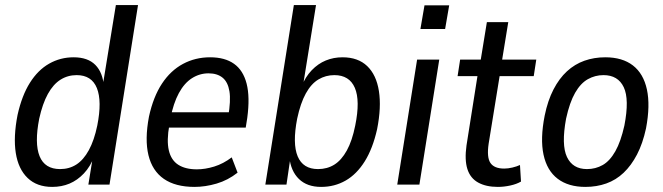

<svg xmlns="http://www.w3.org/2000/svg" viewBox="-20 -725 2605 754"><path d="M185 9Q125 9 88.5 -26Q52 -61 42 -124Q32 -187 49 -274Q66 -350 97.5 -400Q129 -450 173 -475Q217 -500 269 -500Q325 -500 354.5 -470Q384 -440 388 -385L383 -386L435 -705H522L410 0H327L345 -111H350Q335 -71 309.5 -44Q284 -17 253 -4Q222 9 185 9ZM216 -61Q252 -61 280 -79Q308 -97 329 -135.5Q350 -174 362 -232Q381 -328 360.5 -379Q340 -430 281 -430Q246 -430 217.5 -412Q189 -394 168 -356Q147 -318 134 -259Q115 -162 135.5 -111.5Q156 -61 216 -61Z M744 9Q669 9 623.5 -22.5Q578 -54 563 -115.5Q548 -177 565 -267Q582 -345 616 -396.5Q650 -448 698.5 -474Q747 -500 805 -500Q863 -500 899 -474.5Q935 -449 948.5 -396.5Q962 -344 951 -262L945 -224H628L638 -284H894L876 -266Q887 -330 881 -366.5Q875 -403 854 -420Q833 -437 799 -437Q764 -437 734 -418Q704 -399 682.5 -359.5Q661 -320 649 -259L645 -234Q634 -173 643 -134.5Q652 -96 680 -78Q708 -60 753 -60Q786 -60 821.5 -71Q857 -82 890 -107L913 -47Q875 -17 830.5 -4Q786 9 744 9Z M1241 9Q1186 9 1154 -22Q1122 -53 1116 -109H1121L1105 0H1022L1134 -705H1221L1169 -383H1163Q1179 -423 1204 -449Q1229 -475 1259.5 -487.5Q1290 -500 1325 -500Q1386 -500 1422 -465.5Q1458 -431 1468 -367.5Q1478 -304 1461 -218Q1444 -142 1412.5 -91.5Q1381 -41 1337.5 -16Q1294 9 1241 9ZM1229 -61Q1265 -61 1293 -78.5Q1321 -96 1342 -134Q1363 -172 1375 -232Q1395 -330 1373.5 -380Q1352 -430 1293 -430Q1259 -430 1230.5 -413Q1202 -396 1181 -358Q1160 -320 1147 -259Q1128 -161 1149 -111Q1170 -61 1229 -61Z M1631 -611 1647 -704H1744L1728 -611ZM1540 0 1618 -491H1705L1627 0Z M1935 9Q1889 9 1858 -8Q1827 -25 1815.5 -61Q1804 -97 1812 -154L1855 -426H1777L1787 -491H1868L1892 -638H1976L1952 -491H2086L2076 -426H1942L1899 -161Q1891 -107 1906 -85Q1921 -63 1960 -63Q1975 -63 1992 -67Q2009 -71 2022 -77L2026 -12Q2009 -2 1984 3.5Q1959 9 1935 9Z M2279 9Q2212 9 2170 -23Q2128 -55 2114.5 -117.5Q2101 -180 2119 -271Q2131 -330 2153.5 -373.5Q2176 -417 2206.5 -445Q2237 -473 2275 -486.5Q2313 -500 2357 -500Q2424 -500 2465.5 -468Q2507 -436 2520.5 -373.5Q2534 -311 2517 -221Q2504 -161 2481.5 -118Q2459 -75 2429 -46.5Q2399 -18 2361 -4.5Q2323 9 2279 9ZM2285 -61Q2319 -61 2347 -77Q2375 -93 2396.5 -131Q2418 -169 2432 -232Q2452 -335 2429.5 -382.5Q2407 -430 2350 -430Q2317 -430 2288.5 -414Q2260 -398 2238.5 -360.5Q2217 -323 2203 -259Q2184 -156 2206.5 -108.5Q2229 -61 2285 -61Z"/></svg>

Font: Nunito Sans 10pt Condensed Medium
Style: Italic
Weight: 500
Width: 3
Italic angle: -9°
Designer: Vernon Adams
Foundry: Vernon Adams
Version: Version 3.101;gftools[0.9.27]